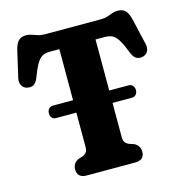

<svg xmlns="http://www.w3.org/2000/svg" viewBox="-106 -816 869 913"><g transform="rotate(-15 328.0 -359.5)"><path d="M112 -332.2Q112 -345.7 119.9 -354.2Q127.9 -362.6 139.6 -362.6H512Q524.9 -362.6 532.6 -354.2Q540.4 -345.7 540.4 -332.2Q540.4 -318 532.6 -309.8Q524.9 -301.5 512 -301.5H138.9Q126.8 -301.5 119.4 -309.7Q112 -317.9 112 -332.2ZM192.9 -700H465.2Q486 -700 500.4 -704.8Q514.8 -709.6 527 -714.2Q539.2 -718.7 553.1 -718.7Q579 -718.7 591.8 -704.7Q604.7 -690.6 612.2 -659.4L641.3 -533.8Q646.9 -511 638.5 -495.6Q630.1 -480.1 611.9 -476.3Q595 -472.9 582.1 -479.7Q569.2 -486.4 560.3 -507.2Q543.8 -550.6 530.3 -573.7Q516.9 -596.7 501.6 -605.3Q486.3 -613.9 463.7 -613.9H417.2V-133.7Q417.2 -118 422.6 -109Q428.1 -100.1 441.8 -93.5L465.6 -85.8Q493.8 -71.9 493.8 -41.3Q493.8 0 448.2 0H208.8Q186.7 0 174.9 -10.7Q163.2 -21.5 163.2 -41.3Q163.2 -71.9 191.4 -85.8L215.2 -93.5Q228.7 -100.1 233.9 -109Q239.1 -118 239.1 -133.7V-613.9H191.1Q169.1 -613.9 154.2 -605.4Q139.3 -596.8 126.1 -573.8Q113 -550.7 96.5 -507.2Q87.7 -486.4 75 -479.7Q62.4 -472.9 45 -476.3Q26.8 -480.1 18.2 -495.6Q9.6 -511 15.2 -533.8L44.1 -659.6Q51.6 -690.8 64.7 -704.9Q77.8 -718.9 103.2 -718.9Q117.4 -718.9 129.8 -714.3Q142.3 -709.7 156.9 -704.9Q171.6 -700 192.9 -700Z"/></g></svg>

Font: Fraunces 144pt S100 Black
Style: Regular
Weight: 900
Version: Version 1.000